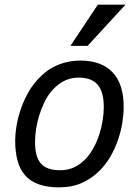

<svg xmlns="http://www.w3.org/2000/svg" viewBox="-20 -786 594 821"><path d="M44.9 -185.1Q44.9 -211.4 50 -244.1Q55.2 -276.9 66.4 -311.8Q77.6 -346.7 95.5 -380.9Q113.3 -415 139.2 -443.8Q155.3 -462.4 174.6 -477.5Q193.8 -492.7 217 -503.7Q240.2 -514.6 267.1 -520.8Q293.9 -526.9 325.2 -526.9Q412.6 -526.9 460.7 -477.5Q508.8 -428.2 508.8 -328.1Q508.8 -297.9 503.2 -262Q497.6 -226.1 485.1 -189.5Q472.7 -152.8 452.9 -117.9Q433.1 -83 404.8 -55.2Q373 -23.4 330.8 -4.2Q288.6 15.1 232.9 15.1Q181.6 15.1 145.8 2.2Q109.9 -10.7 87.6 -35.9Q65.4 -61 55.2 -98.4Q44.9 -135.7 44.9 -185.1ZM129.9 -180.2Q129.9 -148.4 135.7 -125.2Q141.6 -102.1 154.5 -87.2Q167.5 -72.3 188 -65.2Q208.5 -58.1 237.8 -58.1Q272.9 -58.1 301 -72.5Q329.1 -86.9 351.1 -111.8Q368.2 -131.3 381.8 -157.2Q395.5 -183.1 404.8 -211.9Q414.1 -240.7 418.9 -270.8Q423.8 -300.8 423.8 -328.1Q423.8 -393.1 397.7 -423.6Q371.6 -454.1 316.9 -454.1Q277.3 -454.1 246.6 -435.8Q215.8 -417.5 193.8 -388.2Q178.7 -368.2 167 -342.8Q155.3 -317.4 147 -290Q138.7 -262.7 134.3 -234.4Q129.9 -206.1 129.9 -180.2ZM354.5 -589.8H281.2L398.4 -766.1H516.6Z"/></svg>

Font: Clear Sans
Style: Italic
Weight: 400
Italic angle: -12°
Foundry: Intel Corporation
Version: Version 1.00